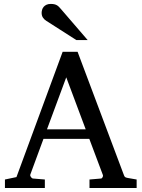

<svg xmlns="http://www.w3.org/2000/svg" viewBox="-20 -948 714 968"><path d="M314 -558.1 216.8 -295.9H412.1ZM431.2 0V-43L488.8 -47.9Q493.7 -47.9 497.1 -54.4Q500.5 -61 499 -64.9L430.2 -248H199.2L132.8 -67.9Q131.8 -64.9 132.8 -61.5Q133.8 -58.1 136.2 -54.9Q138.7 -51.8 141.6 -49.8Q144.5 -47.9 147 -47.9L206.1 -43V0H4.9V-43L63 -55.2L295.9 -687H371.1L603 -69.8Q606.4 -59.6 609.6 -56.2Q612.8 -52.7 624 -50.8L668.9 -43V0ZM364.7 -746.1 212.9 -843.3Q202.1 -850.1 196 -859.9Q189.9 -869.6 189.9 -883.3Q189.9 -891.1 192.4 -899.2Q194.8 -907.2 200.2 -913.6Q205.6 -919.9 214.4 -924.1Q223.1 -928.2 235.8 -928.2Q246.6 -928.2 253.9 -926.5Q261.2 -924.8 267.1 -921.4Q272.9 -918 277.8 -912.8Q282.7 -907.7 288.1 -901.4L421.9 -746.1Z"/></svg>

Font: Charis SIL Eur
Style: Regular
Weight: 400
Foundry: SIL International
Version: Version 5.000